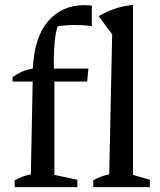

<svg xmlns="http://www.w3.org/2000/svg" viewBox="-20 -764 654 784"><path d="M31 -431V-448Q49 -462 69.5 -471Q90 -480 114 -484Q117 -548 132.5 -596Q148 -644 175.5 -676.5Q203 -709 240.5 -726Q278 -743 324 -743Q331 -743 339 -742.5Q347 -742 355 -741V-657Q337 -660 318.5 -661Q300 -662 282 -662Q266 -662 249.5 -660.5Q233 -659 216 -657Q207 -635 203 -590Q199 -545 200 -484H341L336 -431ZM202 -459V-50L296 -30V0H40V-28Q53 -35 69 -41.5Q85 -48 106 -52L114 -459ZM361 0V-28Q374 -35 389.5 -41.5Q405 -48 426 -52L438 -624L383 -698Q415 -717 449.5 -728.5Q484 -740 523 -744V-50L592 -30V0Z"/></svg>

Font: Piazzolla 24pt Medium
Style: Regular
Weight: 500
Designer: Juan Pablo del Peral
Foundry: Huerta Tipografica
Version: Version 2.005